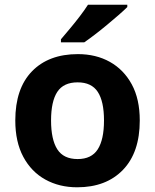

<svg xmlns="http://www.w3.org/2000/svg" viewBox="-20 -786 659 816"><path d="M574 -274Q574 -138 502.5 -64Q431 10 308 10Q232 10 172.5 -23Q113 -56 79 -119.5Q45 -183 45 -274Q45 -410 116 -483Q187 -556 311 -556Q388 -556 447 -523Q506 -490 540 -427.5Q574 -365 574 -274ZM197 -274Q197 -193 223.5 -151.5Q250 -110 310 -110Q369 -110 395.5 -151.5Q422 -193 422 -274Q422 -355 395.5 -395.5Q369 -436 310 -436Q250 -436 223.5 -395.5Q197 -355 197 -274ZM521 -756Q507 -742 484 -722Q461 -702 434.5 -680Q408 -658 382.5 -638.5Q357 -619 338 -606H239V-619Q255 -638 276.5 -663.5Q298 -689 319 -716.5Q340 -744 354 -766H521Z"/></svg>

Font: Noto Sans Kawi
Style: Bold
Weight: 700
Designer: Fadhl Haqq
Version: Version 1.000